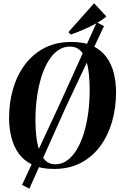

<svg xmlns="http://www.w3.org/2000/svg" viewBox="-20 -1004 718 1154"><path d="M304 11.5Q227 11.5 174.8 -13.8Q122.5 -39 92 -82Q61.5 -125 48 -180Q34.5 -235 34.5 -293.5Q34.5 -386.5 58.2 -469Q82 -551.5 129.5 -615.2Q177 -679 247.2 -715.5Q317.5 -752 410 -752Q487 -752 538.8 -727Q590.5 -702 621 -659Q651.5 -616 664.5 -562Q677.5 -508 677.5 -449.5Q677.5 -357 653.8 -273.8Q630 -190.5 583 -126.2Q536 -62 466.2 -25.2Q396.5 11.5 304 11.5ZM312.5 -16.5Q351.5 -16.5 383.8 -39.8Q416 -63 441.2 -104.8Q466.5 -146.5 483.8 -202.5Q501 -258.5 510 -324.5Q519 -390.5 519 -462Q519 -512 514.2 -558.8Q509.5 -605.5 497 -643Q484.5 -680.5 461 -702.2Q437.5 -724 399.5 -724Q360.5 -724 328 -701Q295.5 -678 270.5 -636.8Q245.5 -595.5 228.2 -540Q211 -484.5 202 -418.8Q193 -353 193 -281.5Q193 -231.5 198.2 -184Q203.5 -136.5 216.8 -98.8Q230 -61 253.2 -38.8Q276.5 -16.5 312.5 -16.5ZM112.5 107.5 340.5 -382 561.5 -870 605 -847 376 -361 156.5 130ZM405.5 -796 391 -811 545.5 -984.5 619.5 -905Q591.5 -881.5 555.2 -861.8Q519 -842 480.5 -825.5Q442 -809 405.5 -796Z"/></svg>

Font: Merriweather 144pt
Style: Bold Italic
Weight: 700
Italic angle: -7.8°
Version: Version 2.101